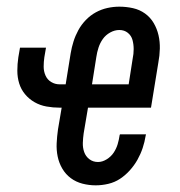

<svg xmlns="http://www.w3.org/2000/svg" viewBox="-20 -548 540 576"><path d="M267 8Q247 8 227.5 3Q208 -2 192.5 -13.5Q177 -25 167 -42Q157 -59 153 -78.5Q149 -98 150 -118.5Q151 -139 154 -160L165 -225H159Q139 -225 119.5 -228.5Q100 -232 83.5 -241.5Q67 -251 55 -265.5Q43 -280 37.5 -298Q32 -316 32 -336Q32 -356 35 -376L40 -405H118L113 -376Q111 -362 111 -348Q111 -334 116.5 -321.5Q122 -309 133.5 -302Q145 -295 159 -295H177L192 -388Q195 -406 200.5 -423.5Q206 -441 215 -457.5Q224 -474 237.5 -488Q251 -502 267.5 -511Q284 -520 302 -524Q320 -528 338 -528Q359 -528 379 -523.5Q399 -519 415 -507.5Q431 -496 441 -479Q451 -462 455.5 -442.5Q460 -423 459.5 -402Q459 -381 455 -360L433 -225H244L231 -148Q229 -134 228.5 -119.5Q228 -105 232.5 -92Q237 -79 248 -70.5Q259 -62 274 -62Q287 -62 300 -70Q313 -78 321 -90Q329 -102 333 -115.5Q337 -129 339 -143L340 -145H418L417 -141Q414 -122 408 -104Q402 -86 392.5 -69Q383 -52 369.5 -37Q356 -22 340 -11.5Q324 -1 305 3.5Q286 8 267 8ZM256 -295H366L378 -372Q381 -386 381 -400.5Q381 -415 377.5 -428Q374 -441 363.5 -449.5Q353 -458 338 -458Q324 -458 310.5 -450.5Q297 -443 288.5 -431Q280 -419 275.5 -405Q271 -391 269 -377Z"/></svg>

Font: Iosevka Term Oblique
Style: Regular
Weight: 400
Italic angle: -9°
Monospace: yes
Designer: Belleve Invis
Foundry: Belleve Invis
Version: Version 31.4.0